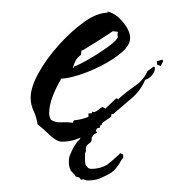

<svg xmlns="http://www.w3.org/2000/svg" viewBox="-20 -238 302 332"><path d="M87 7Q78 7 65.5 -5Q53 -17 45 -23Q43 -36 38 -46.5Q33 -57 33 -69Q33 -87 46.5 -111.5Q60 -136 81.5 -160Q103 -184 125.5 -200Q148 -216 166 -216V-218Q180 -215 192.5 -200Q205 -185 205 -172Q205 -160 190.5 -147.5Q176 -135 155.5 -124.5Q135 -114 115.5 -108Q96 -102 85 -102V-100Q78 -89 71.5 -72.5Q65 -56 65 -42Q65 -37 68 -31Q75 -26 86 -26.5Q97 -27 104 -26L105 -25L108 -30Q121 -31 133 -36V-42H139V-45L143 -44Q148 -46 150.5 -48.5Q153 -51 157 -53L163 -50V-51L181 -68H182L185 -66V-67Q198 -79 213 -89Q228 -99 235 -115L246 -123L248 -121Q248 -114 243 -108Q238 -102 231 -100Q223 -81 207.5 -68Q192 -55 176 -41H173L172 -36Q153 -23 132.5 -8Q112 7 87 7ZM106 -121H108V-123Q115 -125 132.5 -135Q150 -145 166 -156.5Q182 -168 183 -173H184L183 -178L184 -183Q183 -183 180 -183.5Q177 -184 175 -184Q162 -175 149 -167Q136 -159 123 -151H121L120 -143Q114 -139 111 -133.5Q108 -128 106 -121ZM258 -124 252 -126 251 -132 261 -135 262 -132ZM133 74Q128 74 124 72Q124 72 122 72.5Q120 73 119 72Q120 72 117 69Q116 68 114 68Q112 68 111 67Q110 67 110 65Q109 64 108.5 63.5Q108 63 107 62Q102 57 102 56Q99 50 99 42Q99 35 101 30Q103 25 106 19L110 12Q112 10 113 8Q114 6 116 5Q119 2 119 0Q119 -1 120.5 -1Q122 -1 122 -2Q124 -4 124.5 -6Q125 -8 126 -9Q128 -11 129.5 -12Q131 -13 132 -15Q133 -17 134.5 -18.5Q136 -20 137 -21Q138 -23 143 -27.5Q148 -32 151 -33Q153 -33 155 -33.5Q157 -34 160 -34Q167 -34 162 -31L156 -26H154Q157 -25 156.5 -23.5Q156 -22 154 -21H153Q153 -21 153 -18Q153 -17 151.5 -17Q150 -17 148 -16Q148 -16 147.5 -15.5Q147 -15 146 -13Q145 -11 146 -11Q147 -11 148 -9Q148 -8 145 -7Q142 -6 140 -2Q138 -1 138.5 1.5Q139 4 137 8Q132 11 130 14Q128 17 128.5 20.5Q129 24 127 27V40Q127 42 127.5 45Q128 48 132 52Q134 54 139 54Q144 54 151 52.5Q158 51 165 47Q168 45 176.5 37.5Q185 30 186 29Q188 26 189.5 27.5Q191 29 193 29V35Q190 38 188 42Q186 46 182 51Q177 58 170 62Q163 66 158 68Q148 74 133 74Z"/></svg>

Font: Kolker Brush
Style: Regular
Weight: 400
Designer: Robert E. Leuschke
Foundry: Robert E. Leuschke
Version: Version 1.010; ttfautohint (v1.8.3)